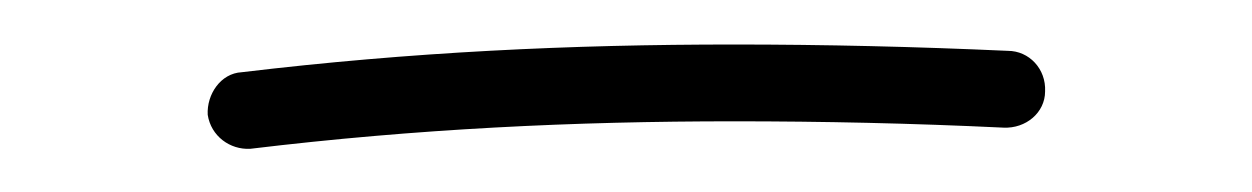

<svg xmlns="http://www.w3.org/2000/svg" viewBox="-20 -266 574 88"><path d="M75.2 -213.4C76.7 -203.6 85.4 -197.3 94.7 -197.8C170.9 -207 243.7 -210.4 316.4 -210.4C356.9 -210.4 397.9 -209.5 439.9 -207.5C450.2 -207 459 -214.4 459 -224.1C459.5 -234.4 451.7 -242.7 441.9 -242.7C399.9 -244.6 357.9 -245.6 316.4 -245.6C241.7 -245.6 168.5 -242.2 90.8 -232.9C81.1 -232.4 74.7 -222.7 75.2 -213.4Z"/></svg>

Font: Mikhak ExtraLight
Style: Regular
Weight: 200
Designer: Amin Abedi
Version: Version 3.2